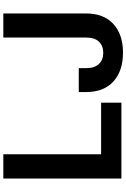

<svg xmlns="http://www.w3.org/2000/svg" viewBox="183 -951 777 1183"><g transform="rotate(-90 571.5 -359.5)"><path d="M63 0V-727.5H212.4V-125H530.3V0ZM838.4 9.8Q725.6 9.8 660.6 -49.6Q595.7 -108.9 595.7 -218.8V-262.7H743.2V-217.3Q743.2 -165.5 768.6 -138.7Q793.9 -111.8 837.9 -111.8Q881.3 -111.8 906.5 -138.7Q931.6 -165.5 931.6 -217.3V-727.5H1080.1V-218.8Q1080.1 -108.9 1015.4 -49.6Q950.7 9.8 838.4 9.8Z"/></g></svg>

Font: Inter 18pt
Style: Bold
Weight: 700
Designer: Rasmus Andersson
Foundry: rsms
Version: Version 4.001;git-66647c0bb